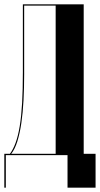

<svg xmlns="http://www.w3.org/2000/svg" viewBox="-30 -719 463 890"><path d="M-10 151V-6H16Q31 -26 42.5 -57.5Q54 -89 61.5 -134.5Q69 -180 72.5 -241.5Q76 -303 76 -384V-699H358V-6H413V151H283V0H-3V151ZM228 -6V-693H82V-373Q82 -312 79 -254.5Q76 -197 69 -149Q62 -101 50.5 -64Q39 -27 22 -6Z"/></svg>

Font: Moniqa Black Display
Style: Regular
Weight: 900
Designer: Rajesh Rajput
Foundry: Rajesh Rajput
Version: Version 1.000